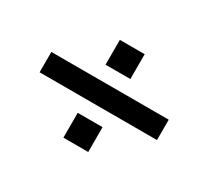

<svg xmlns="http://www.w3.org/2000/svg" viewBox="-89 -688 727 670"><g transform="rotate(30 274.5 -353.0)"><path d="M224 -450V-550H324V-450ZM511 -312H38V-394H511ZM224 -156V-256H324V-156Z"/></g></svg>

Font: Reclame
Style: Regular
Weight: 400
Designer: Peter Wiegel
Foundry: Peter Wiegel
Version: Version 1.000